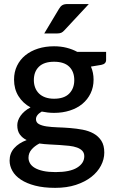

<svg xmlns="http://www.w3.org/2000/svg" viewBox="-20 -748 564 950"><path d="M247.5 -519C218.8 -519 192.4 -515.2 168.3 -507.5C144.1 -499.8 123.2 -488.8 105.5 -474.5C87.8 -460.2 74.1 -442.8 64.3 -422.5C54.4 -402.2 49.5 -379.3 49.5 -354C49.5 -323 56.8 -295.8 71.3 -272.5C85.8 -249.2 105.7 -230.5 131 -216.5C120 -210.8 110.4 -204.5 102.3 -197.5C94.1 -190.5 87.3 -183.1 81.8 -175.2C76.3 -167.4 72.2 -159.5 69.5 -151.5C66.8 -143.5 65.5 -135.8 65.5 -128.5C65.5 -109.5 69.8 -94.2 78.3 -82.5C86.8 -70.8 98 -61.7 112 -55C86 -45.3 65.4 -32 50.3 -15C35.1 2 27.5 22.5 27.5 46.5C27.5 64.2 32.1 81.2 41.3 97.5C50.4 113.8 64.4 128.3 83.3 140.8C102.1 153.3 125.6 163.2 153.8 170.5C181.9 177.8 215 181.5 253 181.5C291.3 181.5 325.5 176.6 355.5 166.8C385.5 156.9 410.9 143.8 431.8 127.5C452.6 111.2 468.5 92.5 479.5 71.5C490.5 50.5 496 29 496 7C496 -17 491.2 -36.5 481.5 -51.5C471.8 -66.5 459.1 -78.4 443.3 -87.2C427.4 -96.1 409.3 -102.4 389 -106.3C368.7 -110.1 348 -112.8 327 -114.5C306 -116.2 285.3 -117.3 265 -118C244.7 -118.7 226.6 -120.2 210.8 -122.5C194.9 -124.8 182.2 -128.7 172.5 -134C162.8 -139.3 158 -147.5 158 -158.5C158 -165.2 160.3 -171.7 165 -178C169.7 -184.3 176.8 -190.3 186.5 -196C196.2 -194 206.1 -192.4 216.2 -191.3C226.4 -190.1 236.8 -189.5 247.5 -189.5C275.5 -189.5 301.5 -193.3 325.5 -201C349.5 -208.7 370.2 -219.7 387.5 -234C404.8 -248.3 418.4 -265.7 428.2 -286C438.1 -306.3 443 -329 443 -354C443 -377 438.7 -398.5 430 -418.5L481 -427C497 -430 505 -438.2 505 -451.5V-491.5H362C346 -500.2 328.4 -506.9 309.2 -511.8C290.1 -516.6 269.5 -519 247.5 -519ZM397 25C397 48 385.2 66.8 361.5 81.5C337.8 96.2 302.3 103.5 255 103.5C231.3 103.5 211.1 101.7 194.2 98C177.4 94.3 163.6 89.3 152.7 83C141.9 76.7 133.9 69.2 128.7 60.5C123.6 51.8 121 42.5 121 32.5C121 17.2 126 3.7 136 -8C146 -19.7 159 -29.7 175 -38C191 -35.7 207.7 -34.1 225 -33.3C242.3 -32.4 259.2 -31.5 275.5 -30.5C291.8 -29.5 307.4 -28.2 322.2 -26.5C337.1 -24.8 350 -22 361 -18C372 -14 380.7 -8.6 387.2 -1.8C393.7 5.1 397 14 397 25ZM247.5 -259.5C231.2 -259.5 216.7 -261.8 204.2 -266.3C191.7 -270.8 181.3 -277.1 173 -285.3C164.7 -293.4 158.3 -303.2 154 -314.5C149.7 -325.8 147.5 -338.2 147.5 -351.5C147.5 -379.5 155.9 -401.7 172.7 -418C189.6 -434.3 214.5 -442.5 247.5 -442.5C280.8 -442.5 305.8 -434.3 322.5 -418C339.2 -401.7 347.5 -379.5 347.5 -351.5C347.5 -324.2 339.2 -302 322.5 -285C305.8 -268 280.8 -259.5 247.5 -259.5ZM419.5 -728H315C303 -728 293.9 -726 287.7 -722C281.6 -718 276.2 -711.8 271.5 -703.5L199 -582.5H263C271.3 -582.5 278.1 -583.7 283.2 -586C288.4 -588.3 293.7 -592.5 299 -598.5Z"/></svg>

Font: Lato Semibold
Style: Regular
Weight: 600
Designer: Lukasz Dziedzic
Foundry: tyPoland Lukasz Dziedzic
Version: Version 2.006; 2014-01-15